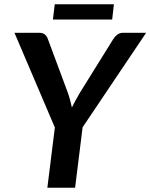

<svg xmlns="http://www.w3.org/2000/svg" viewBox="-20 -876 702 896"><path d="M365.5 -282 330.5 0H201L236 -281L47.5 -723H163Q180 -723 189.5 -715Q199 -707 203.5 -693.5L296.5 -443.5Q303 -425 307.5 -407.8Q312 -390.5 315.5 -374.5Q323.5 -391 332.8 -407.8Q342 -424.5 353 -443.5L508.5 -693.5Q515.5 -705 527 -714Q538.5 -723 554.5 -723H662ZM235.5 -856H511.5L503.5 -785H227Z"/></svg>

Font: Lato 2
Style: Bold Italic
Weight: 700
Italic angle: -7°
Designer: Lukasz Dziedzic with Adam Twardoch and Botio Nikoltchev
Foundry: tyPoland Lukasz Dziedzic
Version: Version 2.015; 2015-08-06; http://www.latofonts.com/